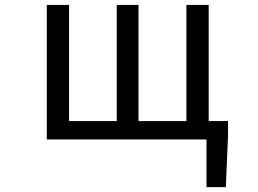

<svg xmlns="http://www.w3.org/2000/svg" viewBox="-20 -563 1040 775"><path d="M822.3 -74.2H900.4V-16.6L891.6 192.4H813.5V0H168.9V-543H258.8V-74.2H451.2V-543H539.1V-74.2H732.4V-543H822.3Z"/></svg>

Font: GenEi Gothic M Regular
Style: Regular
Weight: 400
Designer: o_tamon (Modified); [Source Han Sans]
Ryoko NISHIZUKA  (kana & ideographs); Paul D. Hunt (Latin, Greek & Cyrillic); Wenl
Version: Version 1.1a;Original Version 1.004